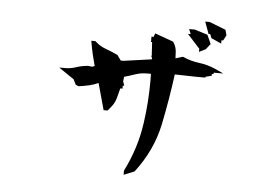

<svg xmlns="http://www.w3.org/2000/svg" viewBox="-47 -794 1095 763"><g transform="rotate(5 500.0 -412.5)"><path d="M310.1 -512.7Q314.9 -514.2 319.8 -516.6Q319.3 -517.6 318.8 -519L308.1 -561Q302.7 -583.5 297.4 -615.2H313.5L315.9 -613.3Q334 -596.7 355.5 -588.9Q378.9 -580.6 405.8 -567.9L420.9 -546.9H432.1L543 -562.5L544.4 -565.9L540.5 -574.7L542.5 -582H541.5L538.6 -630.9H534.2V-652.3H543L547.9 -666.5L621.1 -640.1L622.6 -638.2Q633.8 -621.6 635.3 -602.5Q636.2 -589.4 636.7 -574.7L665.5 -583.5L668.5 -582.5Q697.3 -569.3 731.9 -564.9Q766.6 -560.5 798.3 -546.4L831.1 -531.2H793V-525.4H786.1V-518.1L761.7 -512.2V-508.8H728.5L639.6 -510.7Q626 -408.2 605.5 -308.6Q583.5 -203.6 515.1 -114.3L513.7 -112.8L471.7 -95.7V-107.4V-112.3Q519 -206.5 533.2 -306.6Q545.4 -390.6 545.4 -477.5Q545.4 -491.2 544.9 -504.9H529.3Q504.4 -504.9 482.7 -497.3Q460.9 -489.7 439.9 -483.9L437.5 -465.8L443.4 -448.2H437.5V-436.5H428.7Q423.8 -419.4 419.4 -400.9Q413.6 -377.4 398.4 -359.4L386.2 -344.7H370.1L340.8 -450.7Q323.7 -442.4 304.2 -438Q284.7 -433.6 262.7 -430.7L251 -435.5L240.7 -456.5L179.7 -498H205.1Q225.1 -498 247.1 -505.4Q269 -512.7 293 -514.6ZM320.8 -517.1ZM680.7 -695.3H703.1L754.9 -679.2L771 -643.6L753.9 -621.6L727.5 -608.4V-621.1L677.7 -675.8H688.5ZM764.6 -682.6H759.3L741.7 -730.5H752.9H757.8H759.3L824.7 -705.1L830.6 -683.6L819.3 -662.1H812.5V-661.1V-648.9L772 -667L766.1 -682.6Z"/></g></svg>

Font: Bakudai
Style: Bold
Weight: 700
Version: Version 1.48